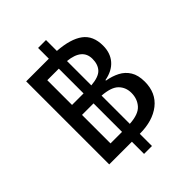

<svg xmlns="http://www.w3.org/2000/svg" viewBox="-232 -875 1048 1048"><g transform="rotate(-45 292.0 -351.0)"><path d="M79 -36V-677H254V-760H315V-676Q414 -669 464 -632Q514 -595 514 -518Q514 -461 482 -424Q450 -387 390 -376V-372Q431 -365 464 -348Q497 -331 516.5 -299.5Q536 -268 536 -218Q536 -131 475.5 -83.5Q415 -36 315 -36V58H254V-36ZM165 -409H254V-600H165ZM422 -508Q422 -587 315 -598V-410Q376 -415 399 -440Q422 -465 422 -508ZM165 -112H254V-332H165ZM441 -226Q441 -269 413 -297.5Q385 -326 315 -331V-113Q385 -117 413 -148.5Q441 -180 441 -226Z"/></g></svg>

Font: Noto Sans Thai Looped
Style: Regular
Weight: 400
Designer: Sasikarn Vongin, Ben Mitchell
Foundry: The Fontpad Ltd
Version: Version 1.001; ttfautohint (v1.8.4.7-5d5b)